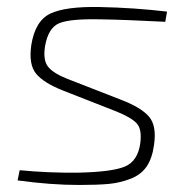

<svg xmlns="http://www.w3.org/2000/svg" viewBox="-20 -514 541 546"><path d="M311 -197 158 -257Q105 -278 83 -304Q61 -330 69 -386Q80 -455 123.5 -475.5Q167 -496 264 -494Q362 -492 455 -481L450 -452Q334 -458 266 -459Q180 -461 148.5 -448Q117 -435 108 -382Q102 -343 116.5 -324.5Q131 -306 171 -290L325 -230Q382 -208 404 -182Q426 -156 418 -102Q413 -64 397 -40.5Q381 -17 351 -5.5Q321 6 289.5 9Q258 12 205 12Q124 12 30 -1L36 -30Q118 -22 202 -23Q299 -25 335.5 -40.5Q372 -56 379 -107Q384 -147 368.5 -163.5Q353 -180 311 -197Z"/></svg>

Font: Exo 2.0 Extra Light
Style: Italic
Weight: 250
Italic angle: -8°
Designer: Natanael Gama
Version: Version 1.001;PS 001.001;hotconv 1.0.70;makeotf.lib2.5.58329